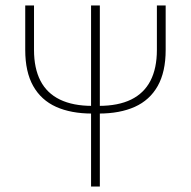

<svg xmlns="http://www.w3.org/2000/svg" viewBox="-20 -680 696 700"><path d="M316 -266Q239 -266 184.5 -290.5Q130 -315 101 -366.5Q72 -418 72 -498V-660H104V-498Q104 -431 127.5 -385.5Q151 -340 198.5 -317Q246 -294 316 -294H340Q411 -294 458 -317Q505 -340 528.5 -385.5Q552 -431 552 -498V-660H584V-498Q584 -418 555 -366.5Q526 -315 471.5 -290.5Q417 -266 340 -266ZM312 0V-660H344V0Z"/></svg>

Font: Source Sans 3
Style: Regular
Weight: 200
Designer: Paul D. Hunt
Foundry: Adobe
Version: Version 3.046;hotconv 1.0.118;makeotfexe 2.5.65603